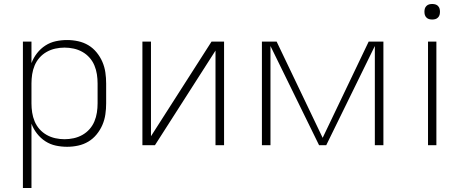

<svg xmlns="http://www.w3.org/2000/svg" viewBox="-20 -729 2340 964"><path d="M95 215V-520H138V-412Q148 -439 166 -462Q184 -485 208 -500.5Q232 -516 260 -522Q288 -528 317 -528Q345 -528 372.5 -522Q400 -516 423.5 -502Q447 -488 465 -466Q483 -444 494 -418.5Q505 -393 509 -365.5Q513 -338 513 -310V-210Q513 -182 509 -154.5Q505 -127 494 -101.5Q483 -76 465 -54Q447 -32 423.5 -18Q400 -4 372.5 2Q345 8 317 8Q288 8 260 2Q232 -4 208 -19.5Q184 -35 166 -58Q148 -81 138 -108V215ZM304 -30Q327 -30 350 -35Q373 -40 393.5 -51.5Q414 -63 429.5 -80.5Q445 -98 454 -119.5Q463 -141 466.5 -164Q470 -187 470 -210V-310Q470 -333 466.5 -356Q463 -379 454 -400.5Q445 -422 429.5 -439.5Q414 -457 393.5 -468.5Q373 -480 350 -485Q327 -490 304 -490Q281 -490 258 -485Q235 -480 214.5 -468.5Q194 -457 178.5 -439.5Q163 -422 154 -400.5Q145 -379 141.5 -356Q138 -333 138 -310V-210Q138 -187 141.5 -164Q145 -141 154 -119.5Q163 -98 178.5 -80.5Q194 -63 214.5 -51.5Q235 -40 258 -35Q281 -30 304 -30Z M695 0V-520H738V-45L1042 -520H1105V0H1062V-475L758 0Z M1295 0V-520H1369L1600 -37L1831 -520H1905V0H1862V-498L1618 0H1582L1338 -498V0Z M2129 0V-520H2171V0ZM2150 -631Q2142 -631 2134.5 -633Q2127 -635 2121 -641Q2115 -647 2113 -654.5Q2111 -662 2111 -670Q2111 -678 2113 -685.5Q2115 -693 2121 -699Q2127 -705 2134.5 -707Q2142 -709 2150 -709Q2158 -709 2165.5 -707Q2173 -705 2179 -699Q2185 -693 2187 -685.5Q2189 -678 2189 -670Q2189 -662 2187 -654.5Q2185 -647 2179 -641Q2173 -635 2165.5 -633Q2158 -631 2150 -631Z"/></svg>

Font: Iosevka Aile Extralight
Style: Regular
Weight: 200
Designer: Belleve Invis
Foundry: Belleve Invis
Version: Version 31.1.0; ttfautohint (v1.8.4)